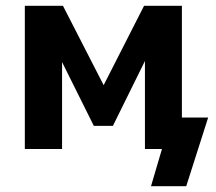

<svg xmlns="http://www.w3.org/2000/svg" viewBox="-20 -516 749 665"><path d="M503 129 541 0H482V-109H701L625 129ZM66 0V-496H198L339 -221L479 -496H610V0H482V-329H494L371 -80H305L181 -329H195V0Z"/></svg>

Font: Nunito Sans 10pt SemiCondensed ExtraBold
Style: Regular
Weight: 800
Width: 4
Designer: Vernon Adams
Foundry: Vernon Adams
Version: Version 3.101;gftools[0.9.27]